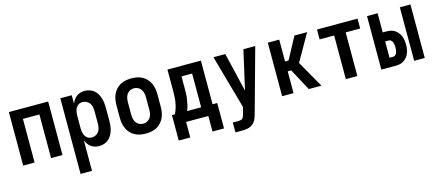

<svg xmlns="http://www.w3.org/2000/svg" viewBox="-52 -1057 4105 1802"><g transform="rotate(-15 2000.0 -156.5)"><path d="M59 0V-520H441V0H330V-424H170V0Z M559 215V-520H670V-438Q678 -458 690 -475Q702 -492 719 -504.5Q736 -517 756 -522.5Q776 -528 797 -528Q821 -528 844.5 -520.5Q868 -513 886.5 -497.5Q905 -482 917.5 -460.5Q930 -439 937 -416Q944 -393 946.5 -368.5Q949 -344 949 -320V-200Q949 -176 946.5 -151.5Q944 -127 937 -104Q930 -81 917.5 -59.5Q905 -38 886.5 -22.5Q868 -7 844.5 0.5Q821 8 797 8Q776 8 756 2.5Q736 -3 719 -15.5Q702 -28 690 -45Q678 -62 670 -82V215ZM751 -88Q771 -88 789.5 -97.5Q808 -107 819 -123.5Q830 -140 834 -160Q838 -180 838 -200V-320Q838 -340 834 -360Q830 -380 819 -396.5Q808 -413 789.5 -422.5Q771 -432 751 -432Q738 -432 725.5 -428Q713 -424 703 -415.5Q693 -407 686.5 -395.5Q680 -384 676.5 -371.5Q673 -359 671.5 -346Q670 -333 670 -320V-200Q670 -187 671.5 -174Q673 -161 676.5 -148.5Q680 -136 686.5 -124.5Q693 -113 703 -104.5Q713 -96 725.5 -92Q738 -88 751 -88Z M1250 8Q1223 8 1195.5 3Q1168 -2 1144 -15Q1120 -28 1101.5 -48.5Q1083 -69 1071.5 -93.5Q1060 -118 1055.5 -145.5Q1051 -173 1051 -200V-320Q1051 -347 1055.5 -374.5Q1060 -402 1071.5 -426.5Q1083 -451 1101.5 -471.5Q1120 -492 1144 -505Q1168 -518 1195.5 -523Q1223 -528 1250 -528Q1277 -528 1304.5 -523Q1332 -518 1356 -505Q1380 -492 1398.5 -471.5Q1417 -451 1428.5 -426.5Q1440 -402 1444.5 -374.5Q1449 -347 1449 -320V-200Q1449 -173 1444.5 -145.5Q1440 -118 1428.5 -93.5Q1417 -69 1398.5 -48.5Q1380 -28 1356 -15Q1332 -2 1304.5 3Q1277 8 1250 8ZM1250 -88Q1270 -88 1288.5 -97Q1307 -106 1318.5 -123Q1330 -140 1334 -160Q1338 -180 1338 -200V-320Q1338 -340 1334 -360Q1330 -380 1318.5 -397Q1307 -414 1288.5 -423Q1270 -432 1250 -432Q1230 -432 1211.5 -423Q1193 -414 1181.5 -397Q1170 -380 1166 -360Q1162 -340 1162 -320V-200Q1162 -180 1166 -160Q1170 -140 1181.5 -123Q1193 -106 1211.5 -97Q1230 -88 1250 -88Z M1530 151V-96H1559Q1572 -123 1580.5 -151Q1589 -179 1593.5 -208Q1598 -237 1599 -266.5Q1600 -296 1600 -325V-520H1925V-96H1970V151H1858V0H1642V151ZM1678 -96H1814V-424H1711V-325Q1711 -296 1710.5 -267Q1710 -238 1706 -209Q1702 -180 1695.5 -151.5Q1689 -123 1678 -96Z M2064 215V119H2121Q2131 119 2141.5 116.5Q2152 114 2159 106.5Q2166 99 2169.5 89.5Q2173 80 2176 70L2194 3L2047 -520H2162L2252 -141L2338 -520H2453L2283 95Q2278 113 2271.5 130.5Q2265 148 2254.5 163.5Q2244 179 2228.5 190Q2213 201 2195 206.5Q2177 212 2158.5 213.5Q2140 215 2121 215Z M2575 0V-520H2686V-308H2720L2834 -520H2957L2809 -260L2957 0H2834L2720 -212H2686V0Z M3194 0V-424H3053V-520H3447V-424H3306V0Z M3858 0V-520H3961V0ZM3539 0V-520H3642V-334H3679Q3700 -334 3720.5 -329.5Q3741 -325 3758.5 -313.5Q3776 -302 3789 -285.5Q3802 -269 3810 -249.5Q3818 -230 3821 -209Q3824 -188 3824 -167Q3824 -146 3821 -125Q3818 -104 3810 -84.5Q3802 -65 3789 -48.5Q3776 -32 3758.5 -20.5Q3741 -9 3720.5 -4.5Q3700 0 3679 0ZM3679 -88Q3691 -88 3700.5 -97.5Q3710 -107 3714 -118.5Q3718 -130 3719.5 -142.5Q3721 -155 3721 -167Q3721 -179 3719.5 -191.5Q3718 -204 3714 -215.5Q3710 -227 3700.5 -236.5Q3691 -246 3679 -246H3642V-88Z"/></g></svg>

Font: Iosevka Algr
Style: Bold
Weight: 700
Monospace: yes
Designer: Belleve Invis
Foundry: Belleve Invis
Version: Version 26.0.2; ttfautohint (v1.8.3)